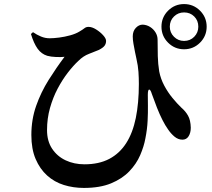

<svg xmlns="http://www.w3.org/2000/svg" viewBox="-20 -868 1040 943"><path d="M884 -626Q838 -626 805.5 -658.5Q773 -691 773 -737Q773 -783 805.5 -815.5Q838 -848 884 -848Q930 -848 962.5 -815.5Q995 -783 995 -737Q995 -691 962.5 -658.5Q930 -626 884 -626ZM392 55Q340 55 293.5 40.5Q247 26 211.5 -6Q176 -38 155 -87Q134 -136 134 -205Q134 -281 157.5 -348Q181 -415 219 -475.5Q257 -536 297 -589Q281 -587 255.5 -588Q230 -589 212 -594Q183 -603 164.5 -629Q146 -655 132 -701L142 -710Q161 -697 181.5 -688.5Q202 -680 224 -680Q243 -680 270.5 -683.5Q298 -687 325 -694.5Q352 -702 370 -713Q387 -723 395 -729.5Q403 -736 415 -736Q432 -736 452 -723.5Q472 -711 486.5 -695Q501 -679 501 -667Q501 -654 494 -644Q487 -634 466 -623Q445 -614 417 -603.5Q389 -593 365 -569Q340 -546 313 -511Q286 -476 263 -432.5Q240 -389 225.5 -337.5Q211 -286 211 -229Q211 -175 236 -137.5Q261 -100 302.5 -80.5Q344 -61 395 -61Q466 -61 516.5 -87.5Q567 -114 599.5 -164.5Q632 -215 647 -288.5Q662 -362 662 -456Q662 -485 660 -515Q658 -545 650 -580Q647 -593 643 -613Q639 -633 635.5 -653Q632 -673 632 -689Q632 -715 647 -731Q662 -747 681 -747Q701 -746 717.5 -735.5Q734 -725 744 -708.5Q754 -692 754 -673Q754 -631 755 -592.5Q756 -554 762 -517Q769 -481 786.5 -448Q804 -415 827 -387Q850 -359 872 -338Q891 -322 903.5 -300Q916 -278 917 -241Q917 -216 906.5 -199Q896 -182 876 -182Q855 -182 837 -197Q819 -212 805 -233Q792 -251 778 -278.5Q764 -306 751 -339Q738 -372 726 -406Q719 -429 712.5 -428Q706 -427 706 -402Q706 -383 706.5 -349.5Q707 -316 705 -274.5Q703 -233 694 -188Q687 -149 668.5 -106Q650 -63 615 -26.5Q580 10 525.5 32.5Q471 55 392 55ZM884 -667Q914 -667 934 -687.5Q954 -708 954 -737Q954 -767 934 -787Q914 -807 884 -807Q855 -807 834.5 -787Q814 -767 814 -737Q814 -708 834.5 -687.5Q855 -667 884 -667Z"/></svg>

Font: Noto Serif SC ExtraLight
Style: Bold
Weight: 700
Version: Version 2.002-H1;hotconv 1.1.0;makeotfexe 2.6.0